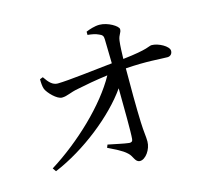

<svg xmlns="http://www.w3.org/2000/svg" viewBox="-111 -917 1222 1082"><g transform="rotate(-15 500.0 -376.5)"><path d="M475 -739C497 -737 521 -733 539 -724C556 -717 563 -710 563 -690C564 -656 565 -598 566 -549C459 -538 309 -519 243 -518C214 -518 194 -538 170 -574L152 -567C152 -548 153 -525 159 -509C169 -484 217 -434 246 -435C276 -435 298 -451 343 -459C390 -469 455 -481 524 -490C442 -340 264 -171 91 -63L105 -43C285 -118 472 -267 567 -403C568 -284 570 -146 566 -107C565 -94 558 -89 545 -90C516 -93 466 -105 424 -113L417 -96C454 -77 497 -59 524 -33C548 -12 549 24 578 24C610 24 646 -25 646 -72C646 -102 640 -129 638 -186C635 -260 634 -412 635 -501C761 -510 835 -501 878 -501C896 -501 907 -514 907 -531C907 -558 848 -590 809 -590C792 -590 788 -573 635 -556C636 -590 637 -632 641 -661C646 -697 661 -700 661 -723C661 -741 603 -777 554 -777C526 -777 494 -766 475 -758Z"/></g></svg>

Font: Source Han Serif JP Medium
Style: Regular
Weight: 500
Designer: Ryoko NISHIZUKA 西塚涼子 (kana & ideographs); Frank Grießhammer (Latin, Greek & Cyrillic); Wenlong ZHANG 张文龙 (bopomofo); San
Foundry: Adobe Systems Incorporated
Version: Version 1.001;PS 1.001;hotconv 16.6.54;makeotf.lib2.5.65590